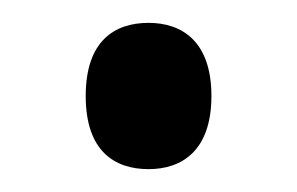

<svg xmlns="http://www.w3.org/2000/svg" viewBox="-20 -141 260 168"><path d="M110 7C139 7 165 -9 165 -57C165 -105 139 -121 110 -121C80 -121 55 -105 55 -57C55 -9 80 7 110 7Z"/></svg>

Font: Noto Serif Ethiopic Cn
Style: Regular
Weight: 400
Width: 3
Designer: Monotype Design Team
Foundry: Monotype Imaging Inc.
Version: Version 2.102